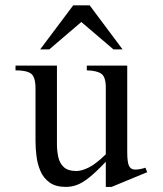

<svg xmlns="http://www.w3.org/2000/svg" viewBox="-20 -697 620 731"><path d="M540.5 -41.5 404.8 14.6H382.8V-81.1Q345.2 -41.5 319.3 -21Q293.5 -0.5 272.9 7.1Q252.4 14.6 231 14.6Q191.9 14.6 168.7 -2.2Q145.5 -19 134 -45.7Q122.6 -72.3 118.9 -102.5Q115.2 -132.8 115.2 -159.7V-359.9Q115.2 -403.8 98.4 -416.5Q81.5 -429.2 39.1 -429.2V-447.3H196.8V-147.9Q196.8 -122.6 201.9 -99.1Q207 -75.7 222.9 -60.8Q238.8 -45.9 271 -45.9Q290.5 -45.9 317.6 -59.1Q344.7 -72.3 382.8 -109.4V-363.8Q382.8 -404.3 365.7 -416.3Q348.6 -428.2 310.5 -429.2V-447.3H464.4V-118.7Q464.4 -78.6 471.4 -64.9Q478.5 -51.3 494.6 -51.3Q501.5 -51.3 512.2 -53Q522.9 -54.7 533.7 -58.6ZM446.8 -508.8H412.1L289.6 -613.3L167.5 -508.8H132.8L258.8 -676.8H321.3Z"/></svg>

Font: BabelStone Englisc
Style: Regular
Weight: 400
Designer: Andrew West
Foundry: BabelStone
Version: Version 1.000 June 24, 2023